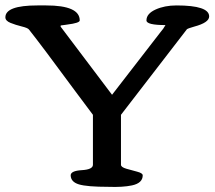

<svg xmlns="http://www.w3.org/2000/svg" viewBox="-54 -706 810 725"><path d="M570.8 -611.3Q499 -611.3 499 -628.9Q499 -654.3 533.2 -669.9Q567.4 -685.5 612.3 -685.5Q735.8 -685.5 735.8 -644Q735.8 -620.6 679.2 -605.5Q656.7 -599.1 651.9 -595.7L402.8 -272.5V-84Q402.8 -74.7 423.3 -68.8Q443.8 -63 464.4 -57.6Q484.9 -52.2 484.9 -43.9Q484.9 -14.6 444.3 -5.9Q409.2 1.5 355.5 -0.5Q274.4 -0.5 243.9 -9.8Q213.4 -19 212.9 -43.9Q212.9 -61 254.9 -63.5Q296.9 -65.9 296.9 -84V-272.5L230.5 -361.3Q102.5 -535.2 55.2 -594.7Q50.8 -600.6 27.8 -606.2Q4.9 -611.8 -14.4 -619.6Q-33.7 -627.4 -33.7 -640.6Q-33.7 -685.5 87.4 -685.5H120.1Q247.1 -685.5 247.1 -628.9Q247.1 -619.1 200.2 -613.3Q195.8 -612.8 193.8 -612.3L175.3 -609.9L174.8 -605.5L369.1 -348.1L550.8 -583Q564 -598.1 570.8 -611.3Z"/></svg>

Font: Corben
Style: Regular
Weight: 400
Designer: vernon adams
Foundry: vernon adams
Version: Version 1.101